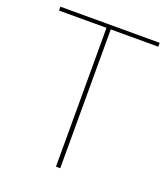

<svg xmlns="http://www.w3.org/2000/svg" viewBox="-130 -793 775 885"><g transform="rotate(20 257.5 -350.0)"><path d="M247 0H268V-681H501V-700H14V-681H247Z"/></g></svg>

Font: Chess Sans Thin
Style: Regular
Weight: 100
Designer: Wolf Bōese
Foundry: Wolf Bōese
Version: Version 7.223;Glyphs 3.3 (3306)